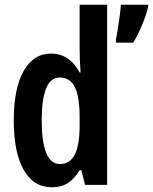

<svg xmlns="http://www.w3.org/2000/svg" viewBox="-20 -780 645 810"><path d="M199 10Q121 10 79.5 -64Q38 -138 38 -272Q38 -406 79.5 -480Q121 -554 195 -554Q273 -554 316 -474H320Q318 -503 317 -524.5Q316 -546 316 -562V-760H432V0H339L323 -62H316Q293 -25 266 -7.5Q239 10 199 10ZM233 -88Q275 -88 295.5 -128Q316 -168 316 -253V-284Q316 -371 296 -412Q276 -453 232 -453Q193 -453 174.5 -407Q156 -361 156 -273Q156 -88 233 -88ZM605 -750Q596 -714 578 -671.5Q560 -629 542 -600H469V-612Q472 -626 476.5 -654.5Q481 -683 485 -712.5Q489 -742 490 -760H605Z"/></svg>

Font: Noto Sans Bengali ExtraCondensed SemiBold
Style: Regular
Weight: 600
Width: 2
Designer: Joana Ranito - Universal Thirst; Jelle Bosma - Monotype Design Team
Foundry: Universal Thirst ehf.
Version: Version 3.000; ttfautohint (v1.8.4.7-5d5b)